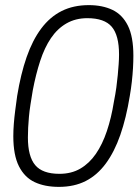

<svg xmlns="http://www.w3.org/2000/svg" viewBox="-20 -718 546 750"><path d="M210 12Q155 12 115.5 -6.5Q76 -25 54 -68.5Q32 -112 32 -186Q32 -209 34 -234.5Q36 -260 39.5 -287Q43 -314 47 -343Q61 -429 84 -495Q107 -561 141 -606.5Q175 -652 221 -675Q267 -698 327 -698Q380 -698 419 -679.5Q458 -661 479.5 -618Q501 -575 501 -500Q501 -477 499.5 -451.5Q498 -426 495 -399Q492 -372 487 -343Q473 -257 450 -191Q427 -125 393.5 -79.5Q360 -34 315 -11Q270 12 210 12ZM212 -39Q259 -39 294 -59.5Q329 -80 354.5 -117Q380 -154 397.5 -206Q415 -258 425 -321Q431 -351 434.5 -376.5Q438 -402 440 -424.5Q442 -447 443.5 -467Q445 -487 445 -505Q445 -580 416.5 -613.5Q388 -647 321 -647Q275 -647 239.5 -626.5Q204 -606 179 -569Q154 -532 137 -480Q120 -428 108 -365Q103 -335 99 -309.5Q95 -284 93 -261.5Q91 -239 90 -219.5Q89 -200 89 -181Q89 -107 117.5 -73Q146 -39 212 -39Z"/></svg>

Font: Archivo SemiCondensed ExtraLight
Style: Italic
Weight: 250
Width: 4
Italic angle: -10°
Designer: Hector Gatti
Foundry: Omnibus-Type
Version: Version 2.001